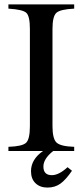

<svg xmlns="http://www.w3.org/2000/svg" viewBox="-20 -682 373 867"><path d="M174 0H18V-19Q81 -21 98 -37.5Q115 -54 115 -112V-551Q115 -609 99 -624Q83 -639 18 -643V-662H315V-643Q252 -640 234.5 -624Q217 -608 217 -551V-112Q217 -56 235 -38.5Q253 -21 315 -19V0H220Q176 35 176 70Q176 109 214 109Q246 109 285 73L305 89Q277 130 252.5 147.5Q228 165 194 165Q161 165 140.5 145.5Q120 126 120 91Q120 38 174 0Z"/></svg>

Font: STIX MathJax Latin
Style: Regular
Weight: 400
Designer: MicroPress Inc., with final additions and corrections provided by Coen Hoffman, Elsevier (retired)
Version: Version 1.1.1